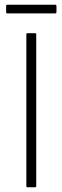

<svg xmlns="http://www.w3.org/2000/svg" viewBox="-20 -796 265 816"><path d="M97 0Q92 0 92 -5V-650Q92 -655 97 -655H128Q134 -655 134 -650V-5Q134 0 128 0ZM11 -739Q6 -739 6 -745V-770Q6 -776 11 -776H214Q220 -776 220 -770V-745Q220 -739 214 -739Z"/></svg>

Font: Sofia Sans Semi Condensed ExtraLight
Style: Regular
Weight: 250
Version: Version 4.100